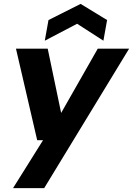

<svg xmlns="http://www.w3.org/2000/svg" viewBox="-20 -746 683 986"><path d="M47 220 201 -26H171L62 -496H225L294 -166L482 -496H643L207 220ZM210 -537 229 -643 394 -726 530 -643 511 -537 376 -624Z"/></svg>

Font: DM Sans 24pt Black
Style: Italic
Weight: 900
Italic angle: -10°
Designer: Colophon Foundry, Jonny Pinhorn
Foundry: Colophon Foundry
Version: Version 4.004;gftools[0.9.30]